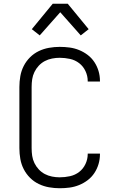

<svg xmlns="http://www.w3.org/2000/svg" viewBox="-20 -992 640 1020"><path d="M297 8Q269 8 240.5 3Q212 -2 186 -14.5Q160 -27 139.5 -47.5Q119 -68 106 -93.5Q93 -119 88 -147.5Q83 -176 83 -205V-530Q83 -559 88 -587.5Q93 -616 106 -641.5Q119 -667 139.5 -687.5Q160 -708 186 -720.5Q212 -733 240.5 -738Q269 -743 297 -743Q324 -743 350 -739.5Q376 -736 400.5 -726Q425 -716 446 -700Q467 -684 481.5 -662Q496 -640 503.5 -614.5Q511 -589 511 -563V-559H446V-562Q446 -589 434 -614.5Q422 -640 400.5 -656.5Q379 -673 352 -679Q325 -685 297 -685Q277 -685 256.5 -681Q236 -677 218 -667.5Q200 -658 186 -643Q172 -628 163 -609.5Q154 -591 151 -571Q148 -551 148 -530V-205Q148 -184 151 -164Q154 -144 163 -125.5Q172 -107 186 -92Q200 -77 218 -67.5Q236 -58 256.5 -54Q277 -50 297 -50Q325 -50 352 -56Q379 -62 400.5 -78.5Q422 -95 434 -120.5Q446 -146 446 -173V-176H511V-172Q511 -146 503.5 -120.5Q496 -95 481.5 -73Q467 -51 446 -35Q425 -19 400.5 -9Q376 1 350 4.5Q324 8 297 8ZM191 -804 149 -837 260 -972H340L451 -837L409 -804L300 -927Z"/></svg>

Font: Iosevka Light Extended
Style: Regular
Weight: 300
Width: 7
Monospace: yes
Designer: Belleve Invis
Foundry: Belleve Invis
Version: Version 32.5.0; ttfautohint (v1.8.4)